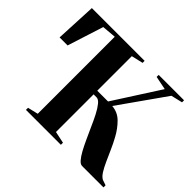

<svg xmlns="http://www.w3.org/2000/svg" viewBox="-162 -973 1203 1203"><g transform="rotate(45 439.0 -371.5)"><path d="M190.5 0V-18.5L260 -35V-717.5L166 -709.5L89.5 -470H18.5L31.5 -743H499V-725L421.5 -707V-401H517L713.5 -707L623.5 -725V-743H848.5V-725L772.5 -707L555.5 -399.5Q607 -395.5 643.2 -359.5Q679.5 -323.5 706 -274.5Q726 -238 743 -199.5Q760 -161 775.8 -126.2Q791.5 -91.5 807.2 -66.2Q823 -41 841 -31L877.5 -18.5V0H687.5Q673 0 656.8 -18.5Q640.5 -37 623.5 -68.2Q606.5 -99.5 589.5 -136.8Q572.5 -174 555.5 -211.5Q537.5 -253 519 -288.8Q500.5 -324.5 482.5 -346.5Q464.5 -368.5 447.5 -368.5H421.5V-35L500 -18.5V0Z"/></g></svg>

Font: Merriweather 144pt
Style: Bold
Weight: 700
Version: Version 2.100